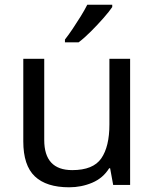

<svg xmlns="http://www.w3.org/2000/svg" viewBox="-20 -786 658 816"><path d="M533 -536V0H461L448 -71H444Q418 -29 372 -9.5Q326 10 274 10Q177 10 128 -36.5Q79 -83 79 -185V-536H168V-191Q168 -63 287 -63Q376 -63 410.5 -113Q445 -163 445 -257V-536ZM457 -756Q445 -738 420 -709.5Q395 -681 366.5 -652.5Q338 -624 314 -606H256V-618Q271 -637 288.5 -663Q306 -689 323 -716.5Q340 -744 351 -766H457Z"/></svg>

Font: Noto Sans PhagsPa
Style: Regular
Weight: 400
Designer: Monotype Design Team
Foundry: Monotype Imaging Inc.
Version: Version 2.004; ttfautohint (v1.8.4.7-5d5b)